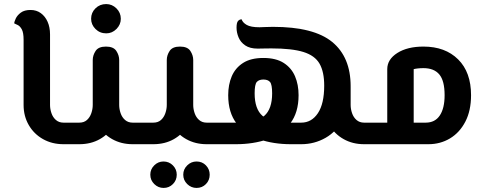

<svg xmlns="http://www.w3.org/2000/svg" viewBox="-20 -709 2396 944"><path d="M292 0Q236 0 191.5 -25Q147 -50 121.5 -94Q96 -138 96 -193V-513Q96 -549 87 -565Q78 -581 67 -586Q56 -591 50 -594Q50 -602 57.5 -618Q65 -634 82.5 -647Q100 -660 130 -660Q159 -660 180.5 -644.5Q202 -629 214 -602Q226 -575 226 -540V-193Q226 -173 233 -152.5Q240 -132 255 -119Q270 -106 292 -106H319V0ZM319 0V-106Q330 -106 334.5 -91.5Q339 -77 339 -53Q339 -29 334.5 -14.5Q330 0 319 0Z M319 0V-106H370Q393 -106 407.5 -119Q422 -132 429 -152.5Q436 -173 436 -193V-414Q436 -437 450 -458.5Q464 -480 501 -480Q538 -480 552 -458.5Q566 -437 566 -414V-193Q566 -138 540.5 -94Q515 -50 471 -25Q427 0 370 0ZM632 0Q576 0 531.5 -25Q487 -50 461.5 -94Q436 -138 436 -193H566Q566 -173 573 -152.5Q580 -132 595 -119Q610 -106 632 -106H683V0ZM683 0V-106Q694 -106 698.5 -91.5Q703 -77 703 -53Q703 -29 698.5 -14.5Q694 0 683 0ZM319 0Q309 0 304 -14.5Q299 -29 299 -53Q299 -77 304 -91.5Q309 -106 319 -106ZM502.4 -545Q471 -545 449.5 -566.4Q428 -587.8 428 -616.8Q428 -647 449.4 -668Q470.7 -689 502.1 -689Q531 -689 552.5 -667.8Q574 -646.6 574 -616.7Q574 -588 552.6 -566.5Q531.3 -545 502.4 -545Z M683 0V-106H734Q757 -106 771.5 -119Q786 -132 793 -152.5Q800 -173 800 -193V-414Q800 -437 814 -458.5Q828 -480 865 -480Q902 -480 916 -458.5Q930 -437 930 -414V-193Q930 -138 904.5 -94Q879 -50 835 -25Q791 0 734 0ZM996 0Q940 0 895.5 -25Q851 -50 825.5 -94Q800 -138 800 -193H930Q930 -173 937 -152.5Q944 -132 959 -119Q974 -106 996 -106H1047V0ZM1047 0V-106Q1058 -106 1062.5 -91.5Q1067 -77 1067 -53Q1067 -29 1062.5 -14.5Q1058 0 1047 0ZM683 0Q673 0 668 -14.5Q663 -29 663 -53Q663 -77 668 -91.5Q673 -106 683 -106ZM946.4 215Q920 215 900.5 196Q881 177 881 150Q881 123.1 900.5 104.1Q920 85 946.4 85Q974 85 992.5 104.1Q1011 123.1 1011 150Q1011 177 992.5 196Q974 215 946.4 215ZM784.2 215Q758 215 738.5 196Q719 177 719 150Q719 123.1 738.3 104.1Q757.6 85 783.7 85Q811 85 830 104.1Q849 123.1 849 150Q849 177 830.2 196Q811.5 215 784.2 215Z M1770 0Q1714 0 1669.5 -25Q1625 -50 1599.5 -94Q1574 -138 1574 -193V-237L1704 -281V-193Q1704 -173 1711 -152.5Q1718 -132 1733 -119Q1748 -106 1770 -106H1821V0ZM1047 0V-106H1140Q1241 -106 1279.5 -139.5Q1318 -173 1318 -250Q1318 -294 1307.5 -306Q1297 -318 1275 -318Q1253 -318 1242.5 -306Q1232 -294 1232 -250Q1232 -173 1270.5 -139.5Q1309 -106 1410 -106H1461Q1512 -106 1543 -152.5Q1574 -199 1574 -288Q1574 -356 1551 -396Q1528 -436 1471.5 -453.5Q1415 -471 1314 -471Q1292 -471 1273.5 -470.5Q1255 -470 1247 -470Q1209 -470 1186 -485.5Q1163 -501 1153 -525Q1143 -549 1143 -573Q1143 -598 1150.5 -606Q1158 -614 1168 -614Q1173 -598 1193 -586.5Q1213 -575 1256 -575Q1270 -575 1282 -576Q1294 -577 1322 -577Q1523 -577 1613.5 -502.5Q1704 -428 1704 -285Q1704 -190 1670 -126.5Q1636 -63 1581 -31.5Q1526 0 1461 0H1410Q1325 0 1255 -24Q1185 -48 1143.5 -101.5Q1102 -155 1102 -241Q1102 -293 1119.5 -334Q1137 -375 1175 -399.5Q1213 -424 1275 -424Q1337 -424 1375 -399.5Q1413 -375 1430.5 -334Q1448 -293 1448 -241Q1448 -155 1406.5 -101.5Q1365 -48 1295 -24Q1225 0 1140 0ZM1047 0Q1037 0 1032 -14.5Q1027 -29 1027 -53Q1027 -77 1032 -91.5Q1037 -106 1047 -106ZM1821 0V-106Q1832 -106 1836.5 -91.5Q1841 -77 1841 -53Q1841 -29 1836.5 -14.5Q1832 0 1821 0Z M1821 0V-106H2073Q2119 -106 2142.5 -141.5Q2166 -177 2166 -241Q2166 -312 2140 -343Q2114 -374 2062 -374Q2047 -374 2034 -372.5Q2021 -371 2014 -369V0H1884V-369Q1884 -417 1933.5 -448.5Q1983 -480 2062 -480Q2169 -480 2232.5 -417Q2296 -354 2296 -241Q2296 -165 2268 -111Q2240 -57 2192.5 -28.5Q2145 0 2086 0ZM1821 0Q1811 0 1806 -14.5Q1801 -29 1801 -53Q1801 -77 1806 -91.5Q1811 -106 1821 -106Z"/></svg>

Font: El Messiri
Style: Regular
Weight: 400
Designer: Mohamed Gaber
Foundry: Kief Type Foundry
Version: Version 2.020